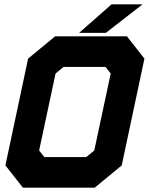

<svg xmlns="http://www.w3.org/2000/svg" viewBox="-20 -868 693 888"><path d="M86 0 5 -103 110 -597 235 -700H567L648 -597L543 -103L418 0ZM185 -141.5H379L416 -172L492 -528L468 -558.5H274L237 -528L161 -172ZM137.5 -71H398L479.5 -138L569.5 -562.5L517 -629.5H256.5L175 -562.5L85 -138ZM137.5 -71 85 -138 175 -562.5 256.5 -629.5H517L569.5 -562.5L479.5 -138L398 -71ZM346 -716 496 -848H639.5L469.5 -716ZM448 -750H447.5L521 -813H521.5Z"/></svg>

Font: Tourney Black
Style: Italic
Weight: 900
Italic angle: -12°
Version: Version 1.015